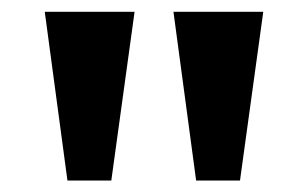

<svg xmlns="http://www.w3.org/2000/svg" viewBox="-20 -760 523 326"><path d="M387.5 -453.5H313L274.5 -740H427ZM169 -453.5H94.5L56 -740H208.5Z"/></svg>

Font: 1883 Sans
Style: Bold
Weight: 700
Designer: 1883 Sans project is a fork of Public Sans.
Version: Version 1.009